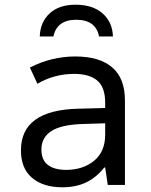

<svg xmlns="http://www.w3.org/2000/svg" viewBox="-20 -786 640 816"><path d="M69 -147Q69 -318 312 -324L427 -327V-349Q427 -416 393 -444Q359 -472 295 -472Q211 -472 139 -430L107 -499Q199 -546 300 -546Q403 -546 457 -499.5Q511 -453 511 -359V0H438L427 -74H423Q390 -32 346.5 -11Q303 10 245 10Q164 10 116.5 -30Q69 -70 69 -147ZM427 -214V-262L331 -259Q239 -256 197.5 -228.5Q156 -201 156 -151Q156 -106 183.5 -85Q211 -64 261 -64Q332 -64 379.5 -102.5Q427 -141 427 -214ZM460 -631H401Q387 -702 304 -702Q222 -702 207 -631H149Q151 -692 191 -729Q231 -766 301 -766Q374 -766 416 -729Q458 -692 460 -631Z"/></svg>

Font: Noto Sans Mono UI
Style: Regular
Weight: 400
Monospace: yes
Designer: Monotype Design team
Foundry: Monotype Imaging Inc.
Version: Version 1.000